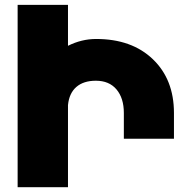

<svg xmlns="http://www.w3.org/2000/svg" viewBox="-20 -777 791 797"><path d="M378.9 -615.2Q526.9 -615.2 614.5 -531.2Q702.1 -447.3 702.1 -308.1V-201.2H494.1V-308.1Q494.1 -369.6 463.6 -405.8Q433.1 -441.9 377.9 -441.9Q326.7 -441.9 296.9 -416Q267.1 -390.1 262.2 -340.8V0H53.2V-756.8H262.2V-586.9Q318.8 -615.2 378.9 -615.2Z"/></svg>

Font: Montserrat arm ExtraBold
Style: Regular
Weight: 800
Designer: Julieta Ulanovsky
Foundry: Julieta Ulanovsky
Version: Version 6.000;PS 006.000;hotconv 1.0.88;makeotf.lib2.5.64775